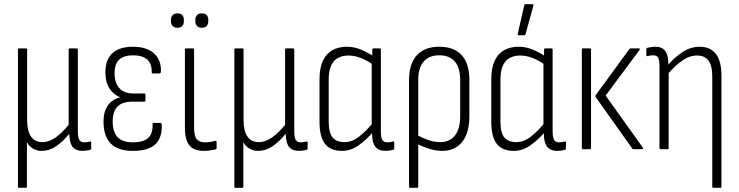

<svg xmlns="http://www.w3.org/2000/svg" viewBox="-20 -715 3542 920"><path d="M71 185Q66 185 66 179V-477Q66 -483 71 -483H104Q110 -483 110 -477V-139Q110 -88 128.5 -61Q147 -34 182 -34Q216 -34 247.5 -57Q279 -80 309 -117V-477Q309 -483 314 -483H347Q353 -483 353 -477V-87Q353 -58 359.5 -45.5Q366 -33 384 -33Q391 -33 398 -34Q405 -35 412 -37Q417 -38 417 -32V-3Q417 1 412 3Q404 5 394 6.5Q384 8 376 8Q345 8 329.5 -9Q314 -26 312 -72V-74Q281 -36 248.5 -14Q216 8 180 8Q155 8 136.5 -4Q118 -16 109 -34V179Q109 185 103 185Z M617 8Q545 8 510.5 -27.5Q476 -63 476 -133Q476 -181 497.5 -210.5Q519 -240 555 -248V-249Q523 -262 504 -292Q485 -322 485 -369Q485 -429 518.5 -460Q552 -491 617 -491Q683 -491 718.5 -458.5Q754 -426 751 -371Q750 -363 744 -363H712Q707 -363 707 -370Q708 -410 685 -430Q662 -450 618 -450Q573 -450 551 -429Q529 -408 529 -364Q529 -318 552 -292.5Q575 -267 620 -267H671Q677 -267 677 -261V-234Q677 -228 671 -228H616Q567 -228 543.5 -205Q520 -182 520 -133Q520 -83 543 -58Q566 -33 618 -33Q667 -33 690 -54Q713 -75 711 -119Q711 -126 716 -126H749Q754 -126 755 -118Q758 -57 725 -24.5Q692 8 617 8Z M957 8Q925 8 905 -3.5Q885 -15 875.5 -39.5Q866 -64 866 -103V-477Q866 -483 871 -483H904Q910 -483 910 -477V-103Q910 -63 923 -48Q936 -33 962 -33Q976 -33 988.5 -35Q1001 -37 1012 -40Q1018 -41 1018 -35V-6Q1018 -1 1013 1Q1003 3 988 5.5Q973 8 957 8ZM830 -582Q816 -582 807.5 -590.5Q799 -599 799 -613V-620Q799 -634 807.5 -642.5Q816 -651 830 -651Q846 -651 853.5 -642.5Q861 -634 861 -620V-613Q861 -599 853.5 -590.5Q846 -582 830 -582ZM947 -582Q932 -582 924 -590.5Q916 -599 916 -613V-620Q916 -634 924 -642.5Q932 -651 947 -651Q963 -651 970.5 -642.5Q978 -634 978 -620V-613Q978 -599 970.5 -590.5Q963 -582 947 -582Z M1108 185Q1103 185 1103 179V-477Q1103 -483 1108 -483H1141Q1147 -483 1147 -477V-139Q1147 -88 1165.5 -61Q1184 -34 1219 -34Q1253 -34 1284.5 -57Q1316 -80 1346 -117V-477Q1346 -483 1351 -483H1384Q1390 -483 1390 -477V-87Q1390 -58 1396.5 -45.5Q1403 -33 1421 -33Q1428 -33 1435 -34Q1442 -35 1449 -37Q1454 -38 1454 -32V-3Q1454 1 1449 3Q1441 5 1431 6.5Q1421 8 1413 8Q1382 8 1366.5 -9Q1351 -26 1349 -72V-74Q1318 -36 1285.5 -14Q1253 8 1217 8Q1192 8 1173.5 -4Q1155 -16 1146 -34V179Q1146 185 1140 185Z M1619 8Q1564 8 1537.5 -25.5Q1511 -59 1511 -132V-335Q1511 -389 1527 -423.5Q1543 -458 1572.5 -474.5Q1602 -491 1642 -491Q1679 -491 1713 -476Q1747 -461 1770 -445L1769 -404Q1738 -426 1708 -437.5Q1678 -449 1650 -449Q1622 -449 1600.5 -438Q1579 -427 1567 -401.5Q1555 -376 1555 -332V-134Q1555 -79 1573.5 -56.5Q1592 -34 1631 -34Q1666 -34 1699 -59Q1732 -84 1770 -130L1772 -87Q1734 -43 1697 -17.5Q1660 8 1619 8ZM1828 8Q1794 8 1778.5 -12Q1763 -32 1763 -74V-97L1761 -107V-417L1764 -434V-477Q1764 -483 1769 -483H1800Q1805 -483 1805 -477V-87Q1805 -58 1811.5 -45.5Q1818 -33 1836 -33Q1843 -33 1850 -34Q1857 -35 1864 -37Q1869 -38 1869 -32V-4Q1869 1 1864 3Q1856 5 1846 6.5Q1836 8 1828 8Z M1945 185Q1940 185 1940 179V-332Q1940 -409 1977 -450Q2014 -491 2085 -491Q2156 -491 2192.5 -450.5Q2229 -410 2229 -333V-157Q2229 -78 2194.5 -35Q2160 8 2099 8Q2069 8 2037 -2Q2005 -12 1974 -28V-70Q2002 -55 2031 -44.5Q2060 -34 2090 -34Q2135 -34 2160 -66Q2185 -98 2185 -157V-331Q2185 -390 2159.5 -420Q2134 -450 2085 -450Q2036 -450 2010 -420Q1984 -390 1984 -330V179Q1984 185 1978 185Z M2442 8Q2387 8 2360.5 -25.5Q2334 -59 2334 -132V-335Q2334 -389 2350 -423.5Q2366 -458 2395.5 -474.5Q2425 -491 2465 -491Q2502 -491 2536 -476Q2570 -461 2593 -445L2592 -404Q2561 -426 2531 -437.5Q2501 -449 2473 -449Q2445 -449 2423.5 -438Q2402 -427 2390 -401.5Q2378 -376 2378 -332V-134Q2378 -79 2396.5 -56.5Q2415 -34 2454 -34Q2489 -34 2522 -59Q2555 -84 2593 -130L2595 -87Q2557 -43 2520 -17.5Q2483 8 2442 8ZM2651 8Q2617 8 2601.5 -12Q2586 -32 2586 -74V-97L2584 -107V-417L2587 -434V-477Q2587 -483 2592 -483H2623Q2628 -483 2628 -477V-87Q2628 -58 2634.5 -45.5Q2641 -33 2659 -33Q2666 -33 2673 -34Q2680 -35 2687 -37Q2692 -38 2692 -32V-4Q2692 1 2687 3Q2679 5 2669 6.5Q2659 8 2651 8ZM2465 -546Q2460 -546 2461 -553L2492 -690Q2493 -693 2494.5 -694Q2496 -695 2499 -695H2532Q2538 -695 2536 -688L2498 -551Q2496 -546 2492 -546Z M3015 0Q3011 0 3009 -4L2835 -249Q2831 -254 2835 -260L2995 -479Q2998 -483 3001 -483H3041Q3049 -483 3044 -475L2882 -257L3060 -8Q3062 -5 3061 -2.5Q3060 0 3056 0ZM2773 0Q2768 0 2768 -6V-477Q2768 -483 2773 -483H2806Q2812 -483 2812 -477V-6Q2812 0 2806 0Z M3398 185Q3393 185 3393 179V-348Q3393 -400 3375 -424.5Q3357 -449 3320 -449Q3284 -449 3249 -424.5Q3214 -400 3177 -357L3175 -398Q3214 -442 3252 -466.5Q3290 -491 3333 -491Q3383 -491 3410 -457Q3437 -423 3437 -351V179Q3437 185 3431 185ZM3146 0Q3140 0 3140 -6V-398Q3140 -426 3134 -438Q3128 -450 3110 -450Q3104 -450 3096.5 -449Q3089 -448 3082 -446Q3077 -445 3077 -451V-479Q3077 -484 3082 -486Q3091 -488 3101 -489.5Q3111 -491 3121 -491Q3152 -491 3167 -471.5Q3182 -452 3182 -413V-391L3184 -375V-6Q3184 0 3179 0Z"/></svg>

Font: Sofia Sans Condensed Light
Style: Regular
Weight: 300
Designer: Botio Nikoltchev, Ani Petrova
Foundry: lettersoup
Version: Version 4.101